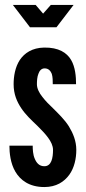

<svg xmlns="http://www.w3.org/2000/svg" viewBox="-20 -747 348 775"><path d="M101 -637 32 -727H124L154 -692L185 -727H277L208 -637ZM193 -407C193 -420 193 -436 189 -449C184 -461 176 -471 160 -471C147 -471 139 -461 135 -449C130 -437 129 -420 129 -407C129 -390 138 -372 151 -356C163 -340 179 -324 195 -309C216 -288 241 -264 258 -237C275 -209 288 -178 288 -142C288 -107 280 -70 260 -42C239 -13 207 8 159 8C98 8 62 -20 42 -54C22 -88 18 -130 18 -159H112C112 -144 113 -123 120 -107C127 -90 138 -76 159 -76C188 -76 194 -110 194 -142C194 -175 162 -208 131 -239C107 -262 84 -283 66 -310C48 -337 35 -367 35 -407C35 -439 41 -476 60 -505C79 -533 110 -554 158 -555C217 -556 250 -534 267 -505C284 -476 287 -438 287 -407Z"/></svg>

Font: League Gothic
Style: Regular
Weight: 400
Designer: The League of Moveable Type
Version: Version 1.560;PS 001.560;hotconv 1.0.56;makeotf.lib2.0.21325